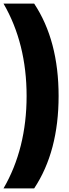

<svg xmlns="http://www.w3.org/2000/svg" viewBox="-38 -828 386 1068"><path d="M110 -294Q110 -439.5 77.8 -568.8Q45.5 -698 -18.5 -808H152Q288 -603 288 -294Q288 15 152 220H-18.5Q45.5 110 77.8 -19.2Q110 -148.5 110 -294Z"/></svg>

Font: Encode Sans Condensed ExtraBold
Style: Regular
Weight: 800
Width: 3
Designer: Multiple Designers
Foundry: Impallari Type
Version: Version 2.000